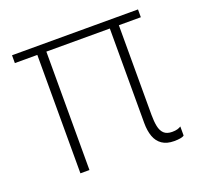

<svg xmlns="http://www.w3.org/2000/svg" viewBox="-98 -624 766 739"><g transform="rotate(-20 285.0 -255.0)"><path d="M496 7Q466 7 447 -6Q428 -19 419.5 -42.5Q411 -66 411 -98V-485H151V0H114V-485H22V-517H538V-485H448V-118Q448 -91 452 -71Q456 -51 467.5 -40Q479 -29 501 -29Q514 -29 522.5 -31.5Q531 -34 537 -38V-1Q533 3 522 5Q511 7 496 7Z"/></g></svg>

Font: Mona Sans ExtraLight
Style: Regular
Weight: 200
Designer: Deni Anggara
Foundry: GitHub
Version: Version 2.000